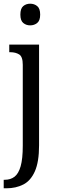

<svg xmlns="http://www.w3.org/2000/svg" viewBox="-26 -777 316 1037"><path d="M137 -640Q115 -640 99.5 -653Q84 -666 84 -698Q84 -731 99.5 -744Q115 -757 137 -757Q159 -757 175 -744Q191 -731 191 -698Q191 -666 175 -653Q159 -640 137 -640ZM-6 240V194H0Q31 194 52.5 177.5Q74 161 85.5 121Q97 81 97 10V-427Q97 -471 77.5 -483Q58 -495 30 -495H24V-536H185V8Q185 97 162.5 148Q140 199 100 219.5Q60 240 8 240Z"/></svg>

Font: Noto Serif Thai Condensed
Style: Regular
Weight: 400
Width: 3
Designer: Monotype Design Team
Foundry: Monotype Imaging Inc.
Version: Version 2.002; ttfautohint (v1.8.4.7-5d5b)